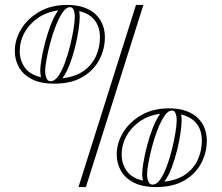

<svg xmlns="http://www.w3.org/2000/svg" viewBox="-20 -743 898 778"><path d="M613 15Q557 15 521.5 -3.5Q486 -22 469.5 -52Q453 -82 453 -117Q453 -164 479 -206.5Q505 -249 552.5 -276.5Q600 -304 665 -304Q705 -304 734 -293.5Q763 -283 781.5 -265Q800 -247 809 -223.5Q818 -200 818 -173Q818 -125 795.5 -82Q773 -39 727.5 -12Q682 15 613 15ZM598 5Q615 5 629.5 -16Q644 -37 656 -69.5Q668 -102 677 -138.5Q686 -175 691 -206.5Q696 -238 696 -255Q696 -272 691.5 -283.5Q687 -295 677 -295Q661 -295 646.5 -273.5Q632 -252 619 -219Q606 -186 596.5 -150Q587 -114 581.5 -83.5Q576 -53 576 -38Q576 -27 578 -17Q580 -7 585 -1Q590 5 598 5ZM646 -7Q699 -13 732.5 -37Q766 -61 782 -97Q798 -133 798 -173Q798 -199 789.5 -220Q781 -241 762.5 -256.5Q744 -272 714 -279Q715 -273 715.5 -267Q716 -261 716 -255Q716 -237 711.5 -205Q707 -173 698 -136Q689 -99 676 -64.5Q663 -30 646 -7ZM629 -282Q580 -275 545 -250Q510 -225 491.5 -190.5Q473 -156 473 -117Q473 -80 493 -51Q513 -22 559 -11Q558 -17 557 -24Q556 -31 556 -38Q556 -53 561 -83.5Q566 -114 575.5 -151Q585 -188 598.5 -223Q612 -258 629 -282ZM200 -404Q144 -404 108.5 -422.5Q73 -441 56.5 -471Q40 -501 40 -536Q40 -583 66 -625.5Q92 -668 139.5 -695.5Q187 -723 252 -723Q292 -723 321 -712.5Q350 -702 368.5 -684Q387 -666 396 -642.5Q405 -619 405 -592Q405 -544 382.5 -501Q360 -458 314.5 -431Q269 -404 200 -404ZM185 -414Q202 -414 216.5 -435Q231 -456 243 -488.5Q255 -521 264 -557.5Q273 -594 278 -625.5Q283 -657 283 -674Q283 -691 278.5 -702.5Q274 -714 264 -714Q248 -714 233.5 -692.5Q219 -671 206 -638Q193 -605 183.5 -569Q174 -533 168.5 -502.5Q163 -472 163 -457Q163 -446 165 -436Q167 -426 172 -420Q177 -414 185 -414ZM233 -426Q286 -432 319.5 -456Q353 -480 369 -516Q385 -552 385 -592Q385 -618 376.5 -639Q368 -660 349.5 -675.5Q331 -691 301 -698Q302 -692 302.5 -686Q303 -680 303 -674Q303 -656 298.5 -624Q294 -592 285 -555Q276 -518 263 -483.5Q250 -449 233 -426ZM216 -701Q167 -694 132 -669Q97 -644 78.5 -609.5Q60 -575 60 -536Q60 -499 80 -470Q100 -441 146 -430Q145 -436 144 -443Q143 -450 143 -457Q143 -472 148 -502.5Q153 -533 162.5 -570Q172 -607 185.5 -642Q199 -677 216 -701ZM298 15 531 -723H561L328 15Z"/></svg>

Font: Kalnia Glaze Thin
Style: Bold
Weight: 700
Version: Version 1.110